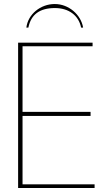

<svg xmlns="http://www.w3.org/2000/svg" viewBox="-20 -934 550 954"><path d="M440 -704V-722H70V0H450V-18H92V-358H430V-378H92V-704ZM393 -797C382 -862 321 -914 252 -914C181 -914 119 -863 111 -797H121C134 -862 177 -894 253 -894C322 -894 371 -857 383 -797Z"/></svg>

Font: Perun Thin
Style: Regular
Weight: 100
Foundry: Copyright (c) Stefan Peev, Context Ltd, 2016
Version: Version 1.089